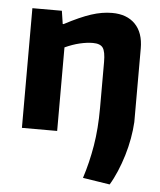

<svg xmlns="http://www.w3.org/2000/svg" viewBox="-54 -597 721 863"><g transform="rotate(5 306.5 -165.5)"><path d="M351 200Q374 129 387 51.5Q400 -26 400 -120V-327Q400 -374 388 -391Q376 -408 343 -408Q316 -408 284 -400.5Q252 -393 217 -377V0H58V-540H191L200 -481H204Q274 -518 323 -534Q372 -550 417 -550Q484 -550 521.5 -511.5Q559 -473 559 -402V-70Q557 -34 550 5Q543 44 531.5 82Q520 120 505 155.5Q490 191 473 219Z"/></g></svg>

Font: Encode Sans Narrow
Style: Bold
Weight: 700
Designer: Pablo Impallari, Andres Torresi
Foundry: Pablo Impallari, Andres Torresi
Version: Version 1.000; ttfautohint (v1.00) -l 8 -r 50 -G 200 -x 14 -